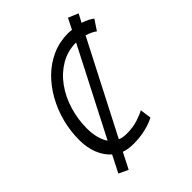

<svg xmlns="http://www.w3.org/2000/svg" viewBox="-246 -894 1115 1115"><g transform="rotate(-45 311.5 -336.0)"><path d="M143 101 85 74 138 -30Q102 -62 82 -111.5Q62 -161 62 -225Q62 -297 80 -367Q98 -437 132.5 -499Q167 -561 215 -608Q263 -655 323.5 -682Q384 -709 454 -709Q462 -709 469.5 -708.5Q477 -708 485 -707L518 -773L580 -747L553 -696Q578 -688 595.5 -678.5Q613 -669 623 -661L581 -598Q571 -606 555 -614Q539 -622 518 -628L228 -65Q241 -59 255.5 -57Q270 -55 285 -55Q337 -55 379.5 -69.5Q422 -84 437 -94L447 -25Q440 -20 415 -10Q390 0 352.5 7.5Q315 15 268 15Q226 15 193 3ZM176 -105 450 -638Q380 -638 323 -604.5Q266 -571 225 -514.5Q184 -458 162.5 -386.5Q141 -315 141 -240Q141 -199 150 -164.5Q159 -130 176 -105Z"/></g></svg>

Font: Ubuntu Sans Mono
Style: Italic
Weight: 400
Italic angle: -13.5°
Monospace: yes
Designer: Dalton Maag Ltd
Foundry: Dalton Maag Ltd
Version: Version 1.006